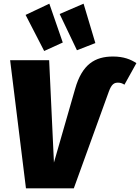

<svg xmlns="http://www.w3.org/2000/svg" viewBox="-20 -1023 761 1043"><path d="M248 -1003 119 -942 220 -746 321 -792ZM434 -1003 304 -947 398 -750 498 -789ZM121 0H381L571 -525C586 -566 600 -574 621 -574C635 -574 645 -570 656 -563L721 -680C691 -700 652 -716 594 -716C496 -716 426 -674 388 -540L273 -140L247 -696H35Z"/></svg>

Font: Fira Sans Heavy
Style: Italic
Weight: 900
Italic angle: -8°
Designer: bBox Type GmbH & Carrois Corporate GbR & Edenspiekermann AG
Foundry: bBox Type GmbH & Carrois Corporate GbR & Edenspiekermann AG
Version: Version 4.301;PS 004.301;hotconv 1.0.88;makeotf.lib2.5.64775